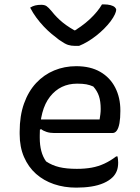

<svg xmlns="http://www.w3.org/2000/svg" viewBox="-20 -847 640 879"><path d="M329 -544Q394 -544 439 -518Q484 -492 507.5 -446Q531 -400 531 -342V-338Q531 -306 527 -283.5Q523 -261 515 -249.5Q507 -238 495 -238H228Q209 -238 193.5 -243Q178 -248 168 -256L150 -246V-300H436Q438 -312 439.5 -324Q441 -336 441 -348Q441 -383 433 -407Q425 -431 407 -451Q391 -458 375 -461Q359 -464 333 -464Q256 -464 209 -404.5Q162 -345 162 -227V-216Q162 -183 169 -156Q176 -129 191 -108Q218 -90 251 -82Q284 -74 332 -74Q369 -74 399.5 -79.5Q430 -85 458 -98Q486 -111 512 -131H518Q519 -125 520 -118.5Q521 -112 521 -103Q521 -80 514.5 -64Q508 -48 496 -36Q480 -20 455 -9Q430 2 398 7Q366 12 329 12Q274 12 227 -4Q180 -20 145 -51Q110 -82 90 -128Q70 -174 70 -233V-244Q70 -317 90 -373Q110 -429 145.5 -467Q181 -505 228 -524.5Q275 -544 329 -544ZM342 -637Q338 -637 333.5 -637Q329 -637 322 -637Q306 -637 291.5 -641.5Q277 -646 250 -665Q234 -677 216 -692Q198 -707 180.5 -725.5Q163 -744 147 -765.5Q131 -787 118 -812Q129 -819 141 -822Q153 -825 169 -825Q184 -825 193 -819Q202 -813 217 -795Q238 -768 266.5 -744.5Q295 -721 346 -694L289 -708H354L299 -693Q356 -726 392 -760Q428 -794 447 -827H453Q473 -827 486 -823.5Q499 -820 505.5 -814Q512 -808 512 -802Q512 -795 506 -781.5Q500 -768 486 -749Q473 -732 456.5 -715.5Q440 -699 421 -684Q402 -669 382 -657Q362 -645 342 -637Z"/></svg>

Font: Recursive Monospace Casual
Style: Regular
Weight: 400
Version: Version 1.047